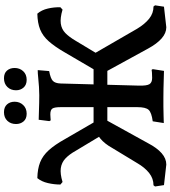

<svg xmlns="http://www.w3.org/2000/svg" viewBox="36 -898 877 990"><g transform="rotate(-90 475.0 -403.5)"><path d="M121 15 15 3 8 -43 14 -51Q49 -51 77.5 -73.5Q106 -96 129 -136L206 -263Q228 -303 255.5 -325.5Q283 -348 324 -360H656L673 -392L821 -136Q845 -96 873 -73.5Q901 -51 936 -51L942 -43L935 3L829 15Q799 15 771.5 -9Q744 -33 719 -79L604 -289H347L231 -79Q207 -33 179.5 -9Q152 15 121 15ZM296 -279 192 -452Q173 -486 152 -505.5Q131 -525 102.5 -529Q74 -533 31 -520L18 -531Q18 -563 25.5 -595.5Q33 -628 51 -650Q99 -649 133 -635.5Q167 -622 195 -591Q223 -560 252 -508L361 -320ZM335 2 344 -55Q389 -61 403 -76Q417 -91 417 -134V-530Q417 -561 410 -572Q403 -583 380 -583Q372 -583 361.5 -582Q351 -581 349 -581L345 -588L352 -643Q362 -643 387 -642Q412 -641 438 -640.5Q464 -640 479 -640Q497 -640 521.5 -641.5Q546 -643 569 -645.5Q592 -648 608 -648L603 -589Q565 -582 552.5 -570Q540 -558 539 -530L528 -126Q527 -86 535.5 -72Q544 -58 568 -58Q582 -58 595 -59Q608 -60 609 -61L613 -55L604 3Q593 3 567.5 2Q542 1 514 0.5Q486 0 466 0Q445 0 419.5 0Q394 0 371 1Q348 2 335 2ZM655 -279 589 -320 699 -508Q729 -560 756.5 -591Q784 -622 817.5 -635.5Q851 -649 899 -650Q918 -628 925.5 -595.5Q933 -563 932 -531L920 -520Q876 -533 847.5 -529Q819 -525 799 -505.5Q779 -486 759 -452ZM558 -705Q532 -705 518 -721Q504 -737 504 -760Q504 -787 521 -804.5Q538 -822 566 -822Q592 -822 605.5 -806.5Q619 -791 619 -767Q619 -741 602.5 -723Q586 -705 558 -705ZM383 -705Q357 -705 343.5 -721Q330 -737 330 -760Q330 -787 346.5 -804.5Q363 -822 391 -822Q417 -822 431 -806.5Q445 -791 445 -767Q445 -741 428 -723Q411 -705 383 -705Z"/></g></svg>

Font: Alegreya SemiBold
Style: Regular
Weight: 600
Designer: Juan Pablo del Peral
Foundry: Huerta Tipografica
Version: Version 2.009